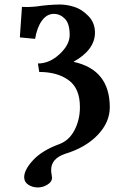

<svg xmlns="http://www.w3.org/2000/svg" viewBox="-20 -678 544 841"><path d="M146 143.1Q122.1 143.1 104 131.1Q85.9 119.1 85.9 98.1Q85.9 65.9 125 23.4Q164.1 -19 240.2 -46.9Q283.2 -63 306.6 -108.4Q330.1 -153.8 330.1 -209Q330.1 -291 280.5 -326.9Q231 -362.8 151.9 -362.8L146 -399.9Q196.8 -399.9 241 -440.9Q285.2 -481.9 285.2 -524.9Q285.2 -574.7 264.2 -595.9Q243.2 -617.2 215.8 -617.2Q185.1 -617.2 163.6 -587.6Q142.1 -558.1 133.8 -507.8L66.9 -514.2L76.2 -647.9Q106 -646 141.1 -649.9Q192.9 -657.7 242.2 -658.2Q272.9 -658.2 305.9 -647.7Q338.9 -637.2 367.4 -607.7Q396 -578.1 396 -535.2Q396 -460 301.8 -407.2Q460.9 -373 460.9 -208Q460.9 -142.1 407.5 -86.4Q354 -30.8 264.2 -3.9Q204.1 17.1 204.1 65.9Q204.1 77.1 206.1 86.9L208 101.1Q208 118.2 188 130.6Q168 143.1 146 143.1Z"/></svg>

Font: Linux Libertine
Style: Bold
Weight: 700
Designer: Philipp H. Poll
Foundry: Philipp H. Poll
Version: Version 5.0.3